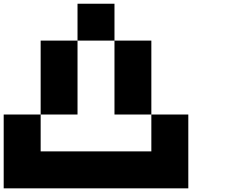

<svg xmlns="http://www.w3.org/2000/svg" viewBox="-20 -820 1240 1040"><path d="M600.1 -600.1H399.9V-799.8H600.1ZM399.9 -199.7H200.2V-600.1H399.9ZM799.8 -199.7H600.1V-600.1H799.8ZM0 -199.7H200.2V0H799.8V-199.7H1000V200.2H0Z"/></svg>

Font: QuinqueFive
Style: Regular
Weight: 400
Monospace: yes
Designer: GGBotNet
Foundry: GGBotNet
Version: 1.1